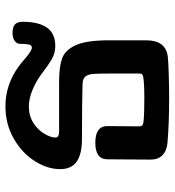

<svg xmlns="http://www.w3.org/2000/svg" viewBox="12 -647 641 705"><g transform="rotate(-90 332.5 -294.5)"><path d="M161 0Q130 -3 114.5 -19Q99 -35 99 -62L100 -220Q100 -265 161 -265Q222 -265 222 -221L221 -104Q221 -96 225 -92.5Q229 -89 239 -88Q264 -85 324 -85Q377 -85 402 -89Q409 -90 412 -93Q415 -96 415 -103V-200Q415 -254 413.5 -273Q412 -292 403.5 -302Q395 -312 373 -312Q300 -314 175 -314Q119 -314 91.5 -333.5Q64 -353 64 -394Q64 -441 93.5 -487.5Q123 -534 176 -564.5Q229 -595 295 -595Q375 -595 443 -545Q449 -541 465 -527Q498 -498 510 -498Q519 -498 521.5 -508.5Q524 -519 524 -541Q524 -554 535.5 -561.5Q547 -569 564 -569Q586 -569 595.5 -560Q605 -551 605 -532Q605 -473 583.5 -442.5Q562 -412 516 -412Q490 -412 467.5 -425Q445 -438 410 -465Q382 -485 351.5 -497Q321 -509 294 -509Q259 -509 233 -492Q207 -475 193.5 -451.5Q180 -428 180 -412Q180 -405 185 -401.5Q190 -398 203 -398H385Q440 -398 470.5 -387Q501 -376 519 -337Q537 -298 537 -215V-78Q537 -7 478 1Q462 3 415.5 4.5Q369 6 326 6Q231 6 161 0Z"/></g></svg>

Font: Mali SemiBold
Style: Regular
Weight: 600
Designer: Kitiyaporn Chalermlarp | Katatrad Aksorn Co.,Ltd.
Foundry: Cadson Demak Co.,Ltd.
Version: Version 1.000; ttfautohint (v1.6)